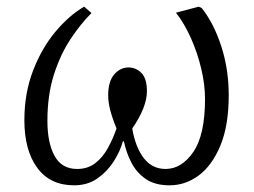

<svg xmlns="http://www.w3.org/2000/svg" viewBox="-20 -541 760 575"><path d="M202 14Q130 14 91.5 -38.5Q53 -91 53 -181Q53 -262 79 -329.5Q105 -397 146 -446Q187 -495 232 -521L254 -502Q220 -468 190 -422Q160 -376 141 -316Q122 -256 122 -179Q122 -113 143.5 -74Q165 -35 211 -35Q243 -35 265.5 -52.5Q288 -70 303 -97.5Q318 -125 329 -156Q315 -191 309.5 -213.5Q304 -236 304 -256Q304 -297 322 -318Q340 -339 365 -339Q387 -339 403.5 -322.5Q420 -306 420 -268Q420 -220 376 -156Q386 -99 411 -67Q436 -35 476 -35Q524 -35 559 -86Q594 -137 594 -245Q594 -288 582.5 -336Q571 -384 551.5 -427.5Q532 -471 507 -503L575 -521L584 -517Q620 -472 642.5 -403Q665 -334 665 -256Q665 -165 640 -105Q615 -45 575 -15.5Q535 14 488 14Q444 14 416.5 -5Q389 -24 373.5 -54Q358 -84 351 -118H348Q340 -88 320.5 -57.5Q301 -27 271.5 -6.5Q242 14 202 14Z"/></svg>

Font: Literata 36pt Light
Style: Italic
Weight: 300
Italic angle: -2°
Designer: Latin by Veronika Burian and Jose Scaglione. Greek by Irene Vlachou. Cyrillic by Vera Evstafieva
Foundry: TypeTogether
Version: Version 3.002